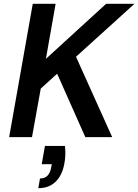

<svg xmlns="http://www.w3.org/2000/svg" viewBox="-20 -720 726 1008"><path d="M28 0 152 -700H272L221 -411L537 -700H686L379 -422L569 0H428L280 -333L194 -255L148 0ZM181 268 190 217Q215 217 229.5 202Q244 187 249 157L252 142H199L216 46H321Q324 70 323 94Q322 118 318 138Q307 200 272 234Q237 268 181 268Z"/></svg>

Font: DM Sans 10pt SemiBold
Style: Italic
Weight: 600
Italic angle: -10°
Version: Version 4.004;gftools[0.9.30]